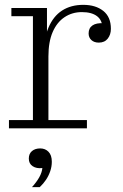

<svg xmlns="http://www.w3.org/2000/svg" viewBox="-20 -530 510 793"><path d="M17 0V-34H116V-463H27V-497H174V-329L180 -330V-34H339V0ZM159 -297Q160 -368 180 -415.5Q200 -463 236.5 -486.5Q273 -510 324 -510Q375 -510 406.5 -485Q438 -460 438 -411Q438 -387 425 -370.5Q412 -354 388 -354Q369 -354 357.5 -364.5Q346 -375 346 -392Q346 -414 362 -425Q378 -436 408 -434L403 -413Q403 -446 381 -463Q359 -480 318 -480Q278 -480 246.5 -459Q215 -438 197.5 -397.5Q180 -357 180 -297ZM112 243Q131 222 142 202.5Q153 183 155 164Q131 167 115 156.5Q99 146 99 125Q99 105 112 94Q125 83 146 83Q167 83 180.5 97Q194 111 194 138Q194 158 187.5 177Q181 196 170 212.5Q159 229 144 243Z"/></svg>

Font: Montagu Slab 144pt Light
Style: Regular
Weight: 300
Designer: Florian Karsten
Foundry: Florian Karsten
Version: Version 1.000